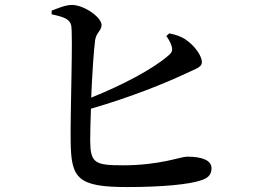

<svg xmlns="http://www.w3.org/2000/svg" viewBox="-20 -759 1040 777"><path d="M653 -613C660 -604 669 -590 674 -574C680 -555 676 -546 660 -533C599 -480 475 -414 349 -364C353 -455 359 -552 365 -597C370 -628 391 -635 391 -658C391 -688 324 -737 273 -739C247 -740 213 -725 189 -716V-701C237 -691 262 -682 268 -657C276 -619 264 -305 266 -184C268 -37 294 -2 495 -2C638 -2 746 -13 793 -29C818 -37 836 -49 836 -78C836 -110 799 -125 737 -125C711 -125 628 -90 477 -90C363 -90 346 -100 345 -189C345 -216 346 -264 348 -319C513 -367 650 -423 731 -461C769 -480 797 -485 797 -508C797 -531 771 -571 734 -597C713 -612 693 -618 665 -624Z"/></svg>

Font: Source Han Serif CN SemiBold
Style: Regular
Weight: 600
Designer: Ryoko NISHIZUKA 西塚涼子 (kana & ideographs); Frank Grießhammer (Latin, Greek & Cyrillic); Wenlong ZHANG 张文龙 (bopomofo); San
Foundry: Adobe Systems Incorporated
Version: Version 1.000;PS 1;hotconv 16.6.53;makeotf.lib2.5.65590